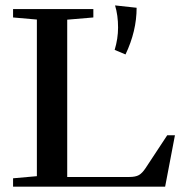

<svg xmlns="http://www.w3.org/2000/svg" viewBox="-20 -697 707 717"><path d="M408.2 -510.7Q420.9 -552.7 420.9 -594.2Q420.9 -639.6 409.7 -676.8L490.2 -668Q490.2 -580.6 448.7 -493.7ZM28.8 0V-31.2L117.7 -39.1V-624L28.8 -631.8V-663.1H328.6V-631.8L231 -623.5V-36.1H462.9Q485.8 -36.1 498.3 -43Q510.7 -49.8 523.4 -68.8L604.5 -191.9H633.3L596.7 0Z"/></svg>

Font: Elstob 10pt Medium
Style: Regular
Weight: 500
Designer: Peter S. Baker
Version: Version 1.015